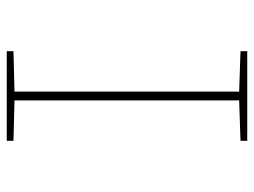

<svg xmlns="http://www.w3.org/2000/svg" viewBox="-112 -642 754 570"><g transform="rotate(90 265.0 -357.0)"><path d="M132 0V-20L252 -23V-690L132 -694V-714H398V-694L278 -690V-23L398 -20V0Z"/></g></svg>

Font: Noto Sans Mono Condensed Thin
Style: Regular
Weight: 100
Width: 3
Designer: Monotype Design Team
Foundry: Monotype Imaging Inc.
Version: Version 2.014; ttfautohint (v1.8.4.7-5d5b)